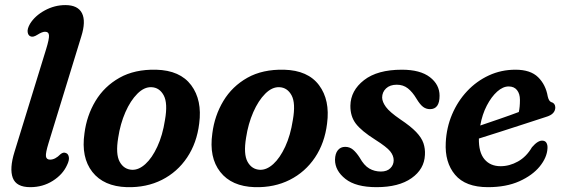

<svg xmlns="http://www.w3.org/2000/svg" viewBox="-20 -744 2269 774"><path d="M307.5 -596.5 175.5 -166.5Q163.5 -127.5 165.2 -114Q167 -100.5 182 -100.5Q202.5 -100.5 224 -122.5Q235.5 -132 246 -127Q255 -124 257.5 -111Q260 -98 250 -78Q233 -40.5 192.8 -15Q152.5 10.5 102 10.5Q45.5 10.5 31.5 -27Q17.5 -64.5 38.5 -132L166 -546Q178.5 -586.5 177.5 -601.2Q176.5 -616 161.5 -616Q150 -616 131 -604Q113 -592.5 103 -597.5Q93.5 -601 91.5 -614.5Q89.5 -628 101 -648Q121 -680.5 160.5 -702Q200 -723.5 243.5 -723.5Q294 -723.5 310.5 -690.8Q327 -658 307.5 -596.5Z M609.5 -463Q706 -460.5 750.8 -400.5Q795.5 -340.5 783 -246Q773.5 -167.5 734.2 -109Q695 -50.5 632.8 -19Q570.5 12.5 491.5 10.5Q398 7.5 352.2 -51Q306.5 -109.5 320.5 -206.5Q329.5 -278 365 -337Q400.5 -396 461.8 -430.5Q523 -465 609.5 -463ZM512.5 -59.5Q539.5 -58.5 566.2 -82.8Q593 -107 614.2 -152.8Q635.5 -198.5 645 -260Q657 -328 640 -359.5Q623 -391 591 -392.5Q561.5 -394 533.8 -366.2Q506 -338.5 485.5 -291.8Q465 -245 456.5 -189Q445.5 -122.5 462.5 -91.8Q479.5 -61 512.5 -59.5Z M1125 -463Q1221.5 -460.5 1266.2 -400.5Q1311 -340.5 1298.5 -246Q1289 -167.5 1249.8 -109Q1210.5 -50.5 1148.2 -19Q1086 12.5 1007 10.5Q913.5 7.5 867.8 -51Q822 -109.5 836 -206.5Q845 -278 880.5 -337Q916 -396 977.2 -430.5Q1038.5 -465 1125 -463ZM1028 -59.5Q1055 -58.5 1081.8 -82.8Q1108.5 -107 1129.8 -152.8Q1151 -198.5 1160.5 -260Q1172.5 -328 1155.5 -359.5Q1138.5 -391 1106.5 -392.5Q1077 -394 1049.2 -366.2Q1021.5 -338.5 1001 -291.8Q980.5 -245 972 -189Q961 -122.5 978 -91.8Q995 -61 1028 -59.5Z M1515.5 -52.5Q1540 -52.5 1553.5 -65.8Q1567 -79 1567 -98Q1567 -116.5 1553 -134Q1539 -151.5 1492.5 -181Q1437 -216 1414.5 -245.5Q1392 -275 1392.5 -318Q1393.5 -379 1447.5 -421Q1501.5 -463 1600 -463Q1674 -463 1713 -433Q1752 -403 1752 -358Q1752 -304 1713.5 -304Q1698 -304 1685.8 -313Q1673.5 -322 1659 -346Q1643 -373 1624.2 -387.8Q1605.5 -402.5 1579.5 -402.5Q1552 -402.5 1536.2 -387.5Q1520.5 -372.5 1520.5 -350.5Q1521 -333 1535.8 -312.8Q1550.5 -292.5 1593.5 -263Q1635.5 -235 1657.5 -212Q1679.5 -189 1687 -166.8Q1694.5 -144.5 1693 -119.5Q1690.5 -62 1639 -25.8Q1587.5 10.5 1498 10.5Q1414.5 10.5 1372.5 -22.8Q1330.5 -56 1330.5 -100Q1331 -125 1342 -138.5Q1353 -152 1371.5 -152Q1389.5 -152 1403 -140.8Q1416.5 -129.5 1430 -108.5Q1447.5 -77 1468.5 -64.8Q1489.5 -52.5 1515.5 -52.5Z M2187 -145.5Q2185 -109 2155.8 -73Q2126.5 -37 2073.5 -13.2Q2020.5 10.5 1947 10.5Q1856.5 10.5 1814.5 -39.5Q1772.5 -89.5 1777 -170Q1780 -230 1802.5 -283Q1825 -336 1863 -376.5Q1901 -417 1950.8 -440Q2000.5 -463 2058 -463Q2118.5 -463 2149.2 -432.8Q2180 -402.5 2188 -355.5Q2192.5 -336 2202 -332.5Q2217.5 -328.5 2218.5 -312Q2219 -299 2210.2 -288.8Q2201.5 -278.5 2179 -272Q2144 -260.5 2095.5 -244.8Q2047 -229 1997.8 -213.2Q1948.5 -197.5 1910.5 -185.5Q1909.5 -130 1933 -102Q1956.5 -74 1998 -74Q2034 -74 2068 -93Q2102 -112 2124.5 -150.5Q2149 -179 2168 -177Q2179 -176 2183.5 -167Q2188 -158 2187 -145.5ZM2030.5 -395.5Q2007.5 -395.5 1984.2 -374.8Q1961 -354 1942.5 -318.5Q1924 -283 1916 -238Q1952.5 -250.5 1995.5 -265.2Q2038.5 -280 2071.5 -292.5Q2076 -312 2076 -341.5Q2076 -366 2064.2 -380.8Q2052.5 -395.5 2030.5 -395.5Z"/></svg>

Font: Fraunces 72pt S100 SemiBold
Style: Italic
Weight: 600
Italic angle: -16°
Version: Version 1.000; ttfautohint (v1.8.3)